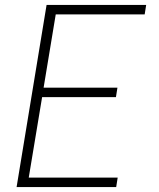

<svg xmlns="http://www.w3.org/2000/svg" viewBox="-20 -755 640 775"><path d="M47 0 168 -735H570L564 -697H205L156 -401H454L448 -363H150L96 -38H455L449 0Z"/></svg>

Font: Iosevka XLt Ex Obl
Style: Regular
Weight: 200
Width: 7
Italic angle: -9°
Monospace: yes
Designer: Belleve Invis
Foundry: Belleve Invis
Version: Version 32.5.0; ttfautohint (v1.8.4)